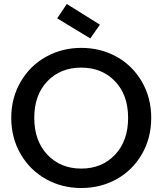

<svg xmlns="http://www.w3.org/2000/svg" viewBox="-20 -947 824 974"><path d="M747.1 -349.1Q747.1 -246.6 699.7 -164.8Q652.3 -83 571.5 -38.1Q490.7 6.8 392.1 6.8Q294.9 6.8 213.9 -38.1Q132.8 -83 85 -165Q37.1 -247.1 37.1 -349.1Q37.1 -450.7 85 -532.5Q132.8 -614.3 213.9 -659.2Q294.9 -704.1 392.1 -704.1Q490.7 -704.1 571.5 -659.2Q652.3 -614.3 699.7 -532.7Q747.1 -451.2 747.1 -349.1ZM153.8 -349.1Q153.8 -232.4 220.5 -162.1Q287.1 -91.8 392.1 -91.8Q497.1 -91.8 563.5 -162.1Q629.9 -232.4 629.9 -349.1Q629.9 -465.3 563.5 -534.7Q497.1 -604 392.1 -604Q286.6 -604 220.2 -534.7Q153.8 -465.3 153.8 -349.1ZM270 -854 318.8 -926.8 486.8 -821.8 438 -752Z"/></svg>

Font: SVN-Poppins Medium
Style: Regular
Weight: 500
Designer: Ninad Kale (Devanagari), Jonny Pinhorn (Latin)
Foundry: Indian Type Foundry
Version: Version 3.002 2017